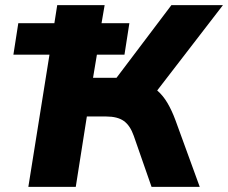

<svg xmlns="http://www.w3.org/2000/svg" viewBox="-20 -725 885 745"><path d="M90 0 172 -513H32L51 -635H191L202 -705H386L374 -635H482L463 -513H356L341 -423H432L645 -705H845L590 -374Q613 -354 630 -325Q647 -296 661 -258L755 0H568L499 -198Q485 -238 460.5 -255.5Q436 -273 392 -273H317L274 0Z"/></svg>

Font: Nunito Sans Black
Style: Italic
Weight: 900
Italic angle: -9°
Designer: Vernon Adams
Foundry: Vernon Adams
Version: Version 3.006; ttfautohint (v1.8.3)